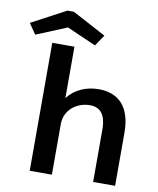

<svg xmlns="http://www.w3.org/2000/svg" viewBox="-162 -919 817 990"><g transform="rotate(10 246.5 -423.5)"><path d="M-32 -696 128 -762 281 -695 320 -753 144 -847H110L-70 -751ZM62 0H178V-265C178 -342 244 -387 310 -387C360 -387 394 -357 394 -275V0H509V-277C509 -416 442 -476 340 -476C277 -476 217 -452 178 -401V-670H62Z"/></g></svg>

Font: Inconsolata SemiExpanded
Style: Bold
Weight: 700
Width: 6
Monospace: yes
Designer: Raph Levien, Cyreal, Brenton Simpson
Foundry: Raph Levien, Cyreal, Google
Version: Version 3.100